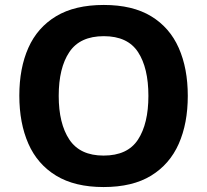

<svg xmlns="http://www.w3.org/2000/svg" viewBox="-20 -745 836 775"><path d="M738 -358Q738 -247 701.5 -164.5Q665 -82 590 -36Q515 10 398 10Q282 10 206.5 -36Q131 -82 94.5 -165Q58 -248 58 -359Q58 -470 94.5 -552Q131 -634 206.5 -679.5Q282 -725 399 -725Q515 -725 590 -679.5Q665 -634 701.5 -551.5Q738 -469 738 -358ZM217 -358Q217 -246 260 -181.5Q303 -117 398 -117Q495 -117 537 -181.5Q579 -246 579 -358Q579 -471 537 -535Q495 -599 399 -599Q303 -599 260 -535Q217 -471 217 -358Z"/></svg>

Font: Noto Sans Ol Chiki
Style: Bold
Weight: 700
Designer: Monotype Design Team, Lewis McGuffie
Foundry: Monotype Imaging Inc.
Version: Version 2.003; ttfautohint (v1.8.4.7-5d5b)